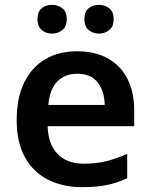

<svg xmlns="http://www.w3.org/2000/svg" viewBox="-20 -764 621 794"><path d="M299 -552Q372 -552 425 -523Q478 -494 506.5 -439Q535 -384 535 -306V-242H177Q179 -168 218 -127.5Q257 -87 326 -87Q378 -87 420 -97.5Q462 -108 506 -128V-27Q466 -8 423 1Q380 10 320 10Q241 10 179.5 -20.5Q118 -51 83.5 -113Q49 -175 49 -267Q49 -360 80.5 -423.5Q112 -487 168 -519.5Q224 -552 299 -552ZM299 -459Q248 -459 216.5 -426.5Q185 -394 180 -330H413Q412 -386 384.5 -422.5Q357 -459 299 -459ZM135 -684Q135 -716 152.5 -730Q170 -744 195 -744Q219 -744 237.5 -730Q256 -716 256 -684Q256 -654 237.5 -639.5Q219 -625 195 -625Q170 -625 152.5 -640Q135 -655 135 -684ZM329 -684Q329 -716 346.5 -730Q364 -744 389 -744Q413 -744 431.5 -730Q450 -716 450 -684Q450 -654 431.5 -639.5Q413 -625 389 -625Q364 -625 346.5 -640Q329 -655 329 -684Z"/></svg>

Font: Noto Sans Hanifi Rohingya SemiBold
Style: Regular
Weight: 600
Version: Version 2.101